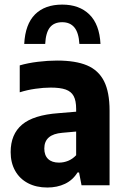

<svg xmlns="http://www.w3.org/2000/svg" viewBox="-20 -826 559 856"><path d="M468.5 -332.5V0H343.5L332.5 -57H325.5Q304.5 -23 269.8 -6.5Q235 10 191 10Q141.5 10 104.5 -9.5Q67.5 -29 47.5 -64.8Q27.5 -100.5 27.5 -148Q27.5 -227.5 78.5 -270.5Q129.5 -313.5 241.5 -321.5L319.5 -328V-340.5Q319.5 -377 308.5 -397.5Q297.5 -418 273 -426.8Q248.5 -435.5 206 -435.5Q174 -435.5 137.5 -430.2Q101 -425 68 -414.5V-534.5Q104 -545 148.8 -550.5Q193.5 -556 234.5 -556Q317 -556 368 -534.5Q419 -513 443.8 -464.2Q468.5 -415.5 468.5 -332.5ZM319.5 -134V-239.5L258 -234Q177.5 -227.5 177.5 -164Q177.5 -133.5 194.5 -117.2Q211.5 -101 243 -101Q264 -101 283.8 -109Q303.5 -117 319.5 -134ZM257.5 -805.5Q333.5 -805.5 378.5 -761.5Q423.5 -717.5 428 -630H334Q331 -680 311.8 -703.5Q292.5 -727 257.5 -727Q221 -727 202.5 -703.8Q184 -680.5 181.5 -630H88Q92.5 -718 136.2 -761.8Q180 -805.5 257.5 -805.5Z"/></svg>

Font: Encode Sans Semi Condensed
Style: Bold
Weight: 700
Width: 4
Designer: Multiple Designers
Foundry: Impallari Type
Version: Version 2.000